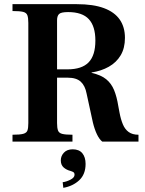

<svg xmlns="http://www.w3.org/2000/svg" viewBox="-20 -680 695 922"><path d="M40 0V-33Q76 -33 92 -37.5Q108 -42 112 -54Q116 -66 116 -89V-570Q116 -594 111.5 -606.5Q107 -619 91 -623Q75 -627 40 -627V-660H349Q428 -660 479 -641Q530 -622 555 -586Q580 -550 580 -498Q580 -449 559.5 -414.5Q539 -380 502.5 -359.5Q466 -339 420 -332V-330Q465 -320 490 -299.5Q515 -279 528 -247Q541 -215 548 -171L554 -139Q560 -107 570 -83Q580 -59 598 -46Q616 -33 645 -33V0H471Q457 -11 445.5 -35Q434 -59 426 -92L396 -230Q389 -268 368 -287.5Q347 -307 305 -307H254V-89Q254 -66 258.5 -53.5Q263 -41 279 -37Q295 -33 328 -33V0ZM254 -347H304Q373 -347 405.5 -380.5Q438 -414 438 -485Q438 -554 406.5 -588Q375 -622 307 -622Q273 -622 263.5 -612.5Q254 -603 254 -583ZM284 222 281 195Q298 193 318 183Q338 173 338 159Q338 151 333.5 147.5Q329 144 319 141Q299 136 285.5 124Q272 112 272 90Q272 69 287 53Q302 37 329 37Q360 37 375.5 56Q391 75 391 107Q391 157 360.5 185.5Q330 214 284 222Z"/></svg>

Font: Frank Ruhl Libre SemiBold
Style: Regular
Weight: 600
Designer: Yanek Iontef
Foundry: Fontef
Version: Version 6.003;gftools[0.9.30]